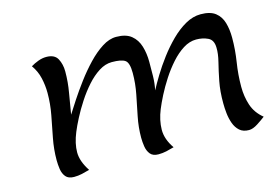

<svg xmlns="http://www.w3.org/2000/svg" viewBox="-80 -719 1244 880"><g transform="rotate(-15 542.0 -279.0)"><path d="M173.8 6.3Q147 6.3 134.5 -8.8Q122.1 -23.9 118.9 -45.9Q115.7 -67.9 115.7 -88.4Q115.7 -140.6 125.7 -191.7Q135.7 -242.7 145.5 -293.7Q155.3 -344.7 155.3 -397Q155.3 -433.1 147.2 -468.5Q139.2 -503.9 117.7 -533.7Q133.8 -543.5 153.3 -550.8Q172.9 -558.1 191.9 -558.1Q231.4 -558.1 245.4 -531.7Q259.3 -505.4 259.3 -471.2Q259.3 -420.9 250.5 -371.6Q241.7 -322.3 233.9 -272.9Q249 -296.9 272.9 -333.5Q296.9 -370.1 326.7 -409.9Q356.4 -449.7 389.9 -484.9Q423.3 -520 457.8 -542Q492.2 -564 524.9 -564Q571.3 -564 596.7 -543.2Q622.1 -522.5 632.3 -488.3Q642.6 -454.1 642.6 -414.1Q642.6 -380.9 642.1 -347.2Q641.6 -313.5 634.8 -280.8Q648.9 -307.6 671.1 -344.2Q693.4 -380.9 722.2 -419.2Q751 -457.5 784.2 -490.5Q817.4 -523.4 853.3 -543.7Q889.2 -564 925.8 -564Q971.2 -564 995.4 -545.2Q1019.5 -526.4 1028.8 -494.4Q1038.1 -462.4 1038.1 -422.9Q1038.1 -365.2 1029.1 -308.6Q1020 -252 1020 -194.3Q1020 -148.4 1033.4 -107.2Q1046.9 -65.9 1084 -35.6Q1069.8 -24.4 1046.1 -9Q1022.5 6.3 1003.9 6.3Q976.1 6.3 959.5 -8.5Q942.9 -23.4 934.6 -46.6Q926.3 -69.8 923.6 -95.2Q920.9 -120.6 920.9 -141.6Q920.4 -199.2 929.7 -246.3Q939 -293.5 948.5 -331.1Q958 -368.7 957 -397.5Q956.5 -434.1 931.6 -445.8Q906.7 -457.5 876 -457.5Q844.7 -457.5 814.5 -438.5Q784.2 -419.4 756.6 -388.4Q729 -357.4 705.8 -321.5Q682.6 -285.6 665 -251.2Q647.5 -216.8 637.2 -191.4Q617.7 -143.6 617.2 -98.6Q616.7 -53.7 648.9 -7.3Q630.9 -2 612.1 2.2Q593.3 6.3 574.2 6.3Q547.9 6.3 535.6 -8.8Q523.4 -23.9 520 -45.9Q516.6 -67.9 516.6 -87.9Q516.6 -137.7 526.6 -186.8Q536.6 -235.8 546.4 -285.2Q556.2 -334.5 556.2 -384.8Q556.2 -433.1 538.8 -445.3Q521.5 -457.5 476.1 -457.5Q444.8 -457.5 414.6 -438.2Q384.3 -418.9 356.7 -387.9Q329.1 -356.9 305.7 -320.8Q282.2 -284.7 264.4 -250.2Q246.6 -215.8 236.3 -190.4Q215.8 -140.6 215.8 -98.4Q215.8 -56.2 248 -7.3Q230 -2 211.4 2.2Q192.9 6.3 173.8 6.3Z"/></g></svg>

Font: Lumanosimo
Style: Regular
Weight: 400
Designer: The DocRepair Project, Eduardo Rodriguez Tunni
Foundry: Google
Version: Version 1.010